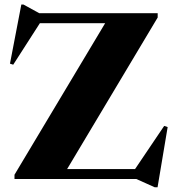

<svg xmlns="http://www.w3.org/2000/svg" viewBox="-20 -772 756 828"><path d="M660 -715V-696.5L269.5 -43H562.5L688 -229L703 -224L659.5 35.5H647L568 0H42.5V-18.5L433.5 -672H152L37 -493L23 -497.5L72 -752.5H81L149.5 -715Z"/></svg>

Font: Newsreader Display
Style: Bold
Weight: 700
Designer: Hugues Gentile
Foundry: Production Type
Version: Version 1.001